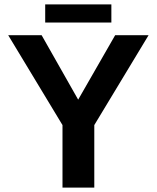

<svg xmlns="http://www.w3.org/2000/svg" viewBox="-20 -847 707 867"><path d="M405.8 -282.2V0H262.2V-282.2L17.1 -688H168L333 -397L500 -688H650.9ZM184.1 -827.1H482.9V-745.1H184.1Z"/></svg>

Font: Arial
Style: Bold
Weight: 700
Designer: Steve Matteson
Foundry: Ascender Corporation
Version: Version 2.00.3